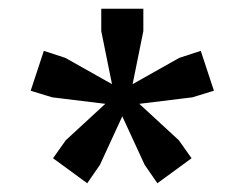

<svg xmlns="http://www.w3.org/2000/svg" viewBox="-20 -753 558 438"><path d="M339 -335 310 -377 245 -518 273 -539 388 -433 417 -392ZM179 -335 101 -392 130 -433 245 -539 273 -518 208 -377ZM254 -512 99 -531 50 -546 80 -637 129 -621 264 -545ZM242 -529 211 -682V-733H307V-682L276 -529ZM264 -512 254 -545 389 -621 438 -637 468 -546 419 -531Z"/></svg>

Font: Changa
Style: Regular
Weight: 400
Designer: Eduardo Rodriguez Tunni
Foundry: Eduardo Rodriguez Tunni
Version: Version 3.003